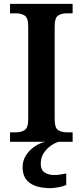

<svg xmlns="http://www.w3.org/2000/svg" viewBox="-20 -734 428 994"><path d="M32 0V-49H63Q89 -49 107.5 -60.5Q126 -72 126 -116V-598Q126 -642 107.5 -653.5Q89 -665 63 -665H32V-714H356V-665H325Q299 -665 281 -653.5Q263 -642 263 -598V-116Q263 -72 281 -60.5Q299 -49 325 -49H356V0ZM241 240Q172 240 134.5 213.5Q97 187 97 130Q97 99 113.5 72Q130 45 157 26Q184 7 215 0H284Q263 6 241.5 21.5Q220 37 205.5 60Q191 83 191 115Q191 145 210.5 158.5Q230 172 260 172Q274 172 289.5 170Q305 168 323 164V224Q307 231 282 235.5Q257 240 241 240Z"/></svg>

Font: Noto Serif Thai SemiBold
Style: Regular
Weight: 600
Designer: Monotype Design Team
Foundry: Monotype Imaging Inc.
Version: Version 2.001; ttfautohint (v1.8.4.7-5d5b)